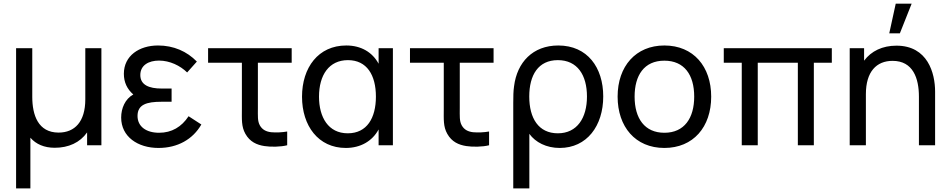

<svg xmlns="http://www.w3.org/2000/svg" viewBox="-20 -808 5282 1068"><path d="M149 240V-42C180 -6 226 14 284.5 14C361.5 14 425 -15 464.5 -71.5V0H544V-540H454.5V-255.5C454.5 -130.5 395.5 -70.5 306 -70.5C192 -70.5 159.5 -168 159.5 -269.5V-540H69.5V240Z M1029 -161.5C990 -102 935 -69.5 865 -69.5C792 -69.5 745 -105 745 -163C745 -226.5 795.5 -242 878.5 -242H934.5V-315.5H879C809 -315.5 760.5 -335.5 760.5 -390.5C760.5 -446 808 -471 864.5 -471C924.5 -471 982 -443 1021 -405L1075 -465.5C1019.5 -522.5 945.5 -555 859 -555C755 -555 669 -498.5 669 -397.5C669 -350.5 687 -312.5 721.5 -282.5C676 -257.5 654 -206 654 -154C654 -48 746 15 861.5 15C968.5 15 1053 -33.5 1100 -115.5Z M1451 4.5C1485.5 10 1540.5 9.5 1577.5 0V-76.5C1549.5 -71.5 1516.5 -70 1488.5 -72.5C1462 -75.5 1439.5 -85.5 1425.5 -110.5C1412 -135 1414.5 -162.5 1414.5 -208V-459H1602.5V-540H1137.5V-459H1325.5V-204C1325.5 -144 1322 -104.5 1345 -63.5C1370 -19 1408.5 -2 1451 4.5Z M2086 -453.5C2051.5 -517.5 1988.5 -555 1906 -555C1751 -555 1660 -432.5 1660 -270C1660 -108.5 1750.5 15 1903.5 15C1985.5 15 2051 -23 2086 -88V0H2165.5V-540H2086ZM1914.5 -66.5C1806 -66.5 1754.5 -156 1754.5 -270C1754.5 -390.5 1810 -473.5 1915.5 -473.5C2021 -473.5 2071 -390 2071 -270.5C2071 -152 2021.5 -66.5 1914.5 -66.5Z M2574 4.5C2608.5 10 2663.5 9.5 2700.5 0V-76.5C2672.5 -71.5 2639.5 -70 2611.5 -72.5C2585 -75.5 2562.5 -85.5 2548.5 -110.5C2535 -135 2537.5 -162.5 2537.5 -208V-459H2725.5V-540H2260.5V-459H2448.5V-204C2448.5 -144 2445 -104.5 2468 -63.5C2493 -19 2531.5 -2 2574 4.5Z M2924.5 240V-63.5C2958.5 -16.5 3019 15 3093.5 15C3244.5 15 3335.5 -108 3335.5 -271.5C3335.5 -432.5 3247.5 -555 3085.5 -555C2943.5 -555 2856 -461 2839.5 -328.5C2835.5 -302.5 2835 -271.5 2835 -235.5V240ZM3083 -66.5C2975.5 -66.5 2924 -150.5 2924 -271C2924 -390.5 2974 -473.5 3083 -473.5C3192 -473.5 3245 -390 3245 -271C3245 -152.5 3190.5 -66.5 3083 -66.5Z M3675.5 15C3836 15 3936 -101 3936 -270.5C3936 -437.5 3837.5 -555 3675.5 -555C3517 -555 3415.5 -440 3415.5 -270.5C3415.5 -103 3514 15 3675.5 15ZM3675.5 -69.5C3566.5 -69.5 3510 -148.5 3510 -270.5C3510 -388.5 3562.5 -470.5 3675.5 -470.5C3786 -470.5 3841.5 -392 3841.5 -270.5C3841.5 -151.5 3787 -69.5 3675.5 -69.5Z M4195 0V-459H4418V0H4507V-459H4607V-540H4006V-459H4106V0Z M4962.5 -787.5 4926.5 -622.5H4985.5L5051 -787.5ZM4966.5 -554C4888.5 -554 4826.5 -524 4786.5 -470.5V-540H4706.5V0H4796.5V-284.5C4796.5 -409.5 4855.5 -469.5 4945 -469.5C5059 -469.5 5091.5 -372 5091.5 -270.5V0H5181.5V-298.5C5181.5 -401 5140.5 -554 4966.5 -554Z"/></svg>

Font: Hauora Medium
Style: Regular
Weight: 500
Designer: Wayne Shih
Foundry: WCYS
Version: Version 1.001;hotconv 1.0.109;makeotfexe 2.5.65596